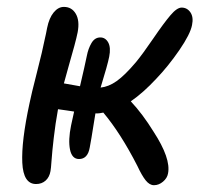

<svg xmlns="http://www.w3.org/2000/svg" viewBox="-20 -526 581 559"><path d="M85 9.8Q47.9 9.8 44.9 -52.2Q42 -114.3 65.9 -225.1Q70.8 -250 87.4 -314.7Q104 -379.4 110.8 -414.1Q111.3 -416.5 113.8 -427.5Q116.2 -438.5 117.2 -444.8Q123 -473.6 136.2 -489.7Q149.4 -505.9 166 -505.9Q189 -505.9 200.7 -485.8Q212.4 -465.8 206.1 -432.1Q203.1 -417 196.5 -392.6Q189.9 -368.2 180.4 -335.2Q170.9 -302.2 166 -283.2Q208.5 -275.4 212.9 -274.9Q227.1 -335.4 232.9 -363.8Q236.8 -384.3 246.3 -400.6Q255.9 -417 272 -417Q287.1 -417 295.2 -402.1Q303.2 -387.2 297.9 -360.8Q293.5 -337.9 272.9 -271Q296.4 -273.4 319.8 -290Q343.3 -306.6 376 -345.2Q396 -369.6 426.5 -414.3Q457 -459 476.1 -481.4Q495.1 -503.9 508.8 -503.9Q524.9 -503.9 534.4 -490Q543.9 -476.1 539.1 -453.1Q534.2 -426.8 502 -379.9Q469.7 -333 435.1 -296.9Q397 -255.9 360.8 -231Q395.5 -193.8 426.8 -143.1Q478 -64.5 469.2 -21Q466.8 -7.3 454.6 2.9Q442.4 13.2 428.2 13.2Q415.5 13.2 404.3 -0.7Q393.1 -14.6 379.9 -43Q331.5 -137.7 280.8 -198.2Q268.6 -195.8 264.2 -195.8H257.8Q255.9 -184.1 252.4 -162.6Q249 -141.1 246.3 -124.8Q243.7 -108.4 241.2 -96.2Q235.4 -63 210 -63Q189.5 -63 183.8 -90.6Q178.2 -118.2 187 -161.1Q190.4 -176.3 195.8 -201.2Q189 -202.1 173.3 -204.6Q157.7 -207 148.9 -208Q141.1 -165 136.5 -124.5Q131.8 -84 130.1 -59.1Q128.4 -34.2 127 -27.8Q124 -10.3 112.8 -0.2Q101.6 9.8 85 9.8Z"/></svg>

Font: Shantell Sans Normal
Style: Italic
Weight: 400
Italic angle: -11.31°
Designer: Stephen Nixon, Anya Danilova, Shantell Martin
Foundry: Arrow Type
Version: Version 1.006;[559af2be0]